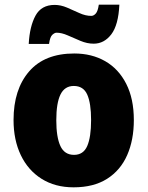

<svg xmlns="http://www.w3.org/2000/svg" viewBox="-20 -792 633 822"><path d="M553 -278Q553 -193 524.5 -128Q496 -63 438.5 -26.5Q381 10 295 10Q216 10 158 -26.5Q100 -63 69 -128Q38 -193 38 -278Q38 -409 104.5 -486Q171 -563 298 -563Q373 -563 430.5 -530Q488 -497 520.5 -433Q553 -369 553 -278ZM221 -277Q221 -205 238.5 -167Q256 -129 297 -129Q337 -129 353.5 -167Q370 -205 370 -278Q370 -350 353.5 -387Q337 -424 296 -424Q257 -424 239 -387.5Q221 -351 221 -277ZM103 -604Q107 -679 132 -725Q157 -771 214 -771Q240 -771 267 -759.5Q294 -748 320 -736Q346 -724 371 -724Q381 -724 390 -734Q399 -744 403 -772H491Q487 -685 456.5 -645Q426 -605 381 -605Q353 -605 324.5 -617Q296 -629 270 -640.5Q244 -652 222 -652Q214 -652 204 -643Q194 -634 190 -604Z"/></svg>

Font: Noto Sans SemiCondensed Black
Style: Regular
Weight: 900
Width: 4
Designer: Monotype Design Team
Foundry: Monotype Imaging Inc.
Version: Version 2.013; ttfautohint (v1.8.4.7-5d5b)